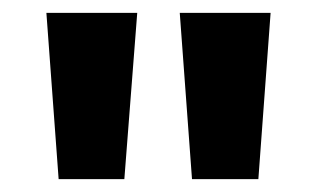

<svg xmlns="http://www.w3.org/2000/svg" viewBox="-20 -734 492 298"><path d="M193 -714H52L71 -456H173ZM400 -714H259L278 -456H381Z"/></svg>

Font: Noto Sans Arabic UI Cn
Style: Bold
Weight: 700
Width: 3
Designer: Monotype Design Team, Nadine Chahine and Nizar Qandah
Foundry: Monotype Imaging Inc.
Version: Version 2.010